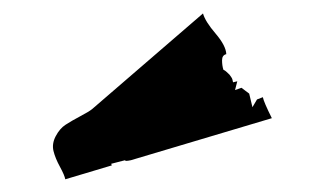

<svg xmlns="http://www.w3.org/2000/svg" viewBox="-20 -1033 479 290"><path d="M286.6 -1012.7Q290 -1000.5 305.7 -982.2Q321.3 -963.9 321.8 -951.2Q315.4 -949.7 315.4 -941.9Q315.4 -934.1 317.4 -927.7Q320.3 -926.3 322 -924.6Q323.7 -922.9 325.4 -921.4Q327.1 -919.9 327.6 -918.9Q328.1 -918 329.6 -916Q331.1 -914.1 332 -908.7L338.4 -910.2L335 -897L344.7 -900.4L356.4 -891.6L361.3 -871.1L368.2 -882.8L377 -886.2Q378.4 -878.9 390.6 -854.5L177.7 -791Q172.9 -790 170.9 -790Q168.9 -790 168.9 -791L147.9 -785.6L148.9 -783.2L78.6 -762.2Q77.6 -768.1 70.6 -781Q63.5 -793.9 60.8 -804.9Q58.1 -815.9 64.2 -827.4Q70.3 -838.9 78.9 -844.5Q87.4 -850.1 100.8 -857.2Q114.3 -864.3 119.1 -868.2Z"/></svg>

Font: Butcherman Caps
Style: Regular
Weight: 400
Version: Version 001.003